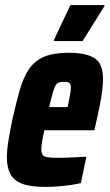

<svg xmlns="http://www.w3.org/2000/svg" viewBox="-20 -725 430 753"><path d="M157 8Q99 8 66.5 -4.5Q34 -17 20.5 -43Q7 -69 7 -107Q7 -136 13 -173Q19 -210 28 -254Q43 -321 57 -370.5Q71 -420 93 -453Q115 -486 152 -502Q189 -518 248 -518Q300 -518 330 -507Q360 -496 372 -474Q384 -452 384 -415Q384 -396 381 -371.5Q378 -347 372.5 -318Q367 -289 359 -254L350 -214H154Q148 -188 145 -169.5Q142 -151 142 -139Q142 -124 148 -117Q154 -110 168.5 -108Q183 -106 206 -106Q218 -106 237 -106.5Q256 -107 278.5 -108.5Q301 -110 319 -110L297 -7Q281 -3 257.5 0.5Q234 4 208 6Q182 8 157 8ZM173 -305H245L248 -319Q253 -343 255.5 -357.5Q258 -372 258 -381Q258 -391 255 -396Q252 -401 246 -402.5Q240 -404 230 -404Q219 -404 211 -401.5Q203 -399 197.5 -389Q192 -379 186.5 -359.5Q181 -340 173 -305ZM191 -564 192 -569 256 -705H390L389 -700L304 -564Z"/></svg>

Font: Saira Condensed ExtraBold
Style: Italic
Weight: 800
Width: 3
Italic angle: -12°
Designer: Hector Gatti with collaboration of the Omnibus-Type team
Foundry: Omnibus-Type
Version: Version 1.101